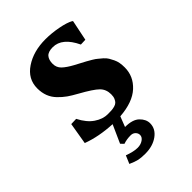

<svg xmlns="http://www.w3.org/2000/svg" viewBox="-190 -523 800 800"><g transform="rotate(-45 209.5 -123.0)"><path d="M54.2 -112.8 38.1 -17.1C78.1 -2.1 124 6.7 175.8 9.3L140.1 88.9L152.8 102.1C165.9 97.5 180.2 95.2 195.8 95.2C204.6 95.2 211.7 97.9 217 103.3C222.4 108.6 225.1 114.9 225.1 122.1C225.1 130.5 220.6 137.8 211.7 143.8C202.7 149.8 192.2 152.8 180.2 152.8C164.9 152.8 145.8 148.6 123 140.1L107.9 175.8C123.9 182.9 136.8 187.6 146.7 189.7C156.7 191.8 169.4 192.9 185.1 192.9C214.7 192.9 239.4 185.7 259.3 171.4C279.1 157.1 289.1 139 289.1 117.2C289.1 101.6 282.3 87.2 268.8 74C255.3 60.8 233.7 54.2 204.1 54.2L221.7 8.8C273.8 4.9 313 -9.3 339.4 -33.7C365.7 -58.1 378.9 -87.6 378.9 -122.1C378.9 -131.8 378.2 -141 376.7 -149.7C375.2 -158.3 372.6 -166.3 368.9 -173.8C365.2 -181.3 361.6 -188 358.2 -193.8C354.7 -199.7 349.6 -205.7 342.8 -211.9L325.2 -226.6C321 -230.5 314.2 -235.2 304.9 -240.7C295.7 -246.3 288.6 -250.3 283.7 -252.9L259.8 -265.6L236.8 -277.8C217 -288.6 202 -298.8 191.9 -308.6C181.8 -318.4 176.8 -330.6 176.8 -345.2C176.8 -360.5 180.4 -372.5 187.7 -381.1C195.1 -389.7 207.8 -394 226.1 -394C262.9 -394 293.1 -369 316.9 -318.8L344.2 -319.8L362.8 -410.2L360.8 -413.1C347.5 -420.6 328.1 -426.8 302.7 -431.6C277.3 -436.5 252.4 -439 228 -439C180.8 -439 140.9 -428.1 108.2 -406.2C75.4 -384.4 59.1 -355 59.1 -317.9C59.1 -300.9 61.8 -285.6 67.1 -271.7C72.5 -257.9 80.5 -245.5 91.1 -234.6C101.6 -223.7 112.6 -214.2 124 -206.1C133.8 -199.2 147.5 -190.9 165 -181.2C202.8 -160.3 228 -143.6 240.7 -131.1C253.4 -118.6 259.8 -102.5 259.8 -83C259.8 -73.9 258.5 -66.2 255.9 -60.1C253.3 -53.9 250.2 -49.1 246.6 -45.7C243 -42.2 237.9 -39.6 231.2 -37.8C224.5 -36.1 218.4 -35 212.9 -34.7C207.4 -34.3 200 -34.2 190.9 -34.2C171.7 -34.2 152.6 -40.6 133.5 -53.5C114.5 -66.3 98 -86.4 84 -113.8Z"/></g></svg>

Font: Linux Biolinum G
Style: Bold
Weight: 700
Designer: Philipp H. Poll
Foundry: Philipp H. Poll
Version: Version 1.1.0